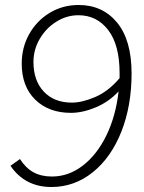

<svg xmlns="http://www.w3.org/2000/svg" viewBox="-20 -736 578 769"><path d="M22 -72 60 -99Q83 -63 114 -46Q145 -29 188 -29Q255 -29 312 -73Q369 -117 406.5 -194.5Q444 -272 455 -370Q416 -328 363.5 -306Q311 -284 264 -284Q175 -284 121 -337Q67 -390 67 -481Q67 -546 97 -599.5Q127 -653 179 -684.5Q231 -716 295 -716Q391 -716 449 -645.5Q507 -575 507 -442Q507 -312 466 -208.5Q425 -105 351.5 -46Q278 13 186 13Q80 13 22 -72ZM268 -325Q309 -325 361.5 -347.5Q414 -370 459 -423V-443Q459 -556 413.5 -615.5Q368 -675 294 -675Q247 -675 205.5 -649Q164 -623 139 -580Q114 -537 114 -488Q114 -413 155.5 -369Q197 -325 268 -325Z"/></svg>

Font: Nebula Sans Light
Style: Regular
Weight: 300
Italic angle: -9°
Designer: Paul D. Hunt for Adobe (as Source Sans)
Foundry: Nebula Entertainment & Broadcasting LLC
Version: Version 1.010